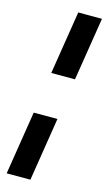

<svg xmlns="http://www.w3.org/2000/svg" viewBox="-134 -751 550 977"><g transform="rotate(15 141.0 -262.5)"><path d="M97 -372 150 -705H275L222 -372ZM10 180 63 -154H188L135 180Z"/></g></svg>

Font: Mulish ExtraLight
Style: Bold Italic
Weight: 700
Italic angle: -9°
Version: Version 3.603